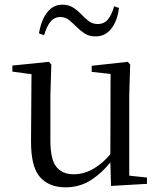

<svg xmlns="http://www.w3.org/2000/svg" viewBox="-20 -788 693 823"><path d="M261 15Q190 15 151 -29.5Q112 -74 113 -186L115 -470L33 -481V-507L190 -523L200 -511L196 -380V-185Q196 -105 221.5 -73Q247 -41 296 -41Q343 -41 386 -68Q422 -90 453 -127L454 -471L373 -480V-506L528 -523L538 -511L534 -380V-35L610 -27V0L456 9L453 -92Q418 -48 373 -18Q323 15 261 15ZM147 -645Q156 -700 181.5 -734Q207 -768 248 -768Q274 -768 293.5 -755.5Q313 -743 328 -727Q345 -709 361 -697Q377 -685 399 -685Q426 -685 442.5 -704.5Q459 -724 469 -761L490 -754Q483 -698 457 -665Q431 -632 390 -632Q362 -632 343.5 -644Q325 -656 310 -671Q293 -688 277 -701.5Q261 -715 238 -715Q213 -715 196.5 -695Q180 -675 169 -637Z"/></svg>

Font: Early Summer Mincho
Style: Regular
Weight: 400
Designer: GuiWonder
Version: Version 1.002